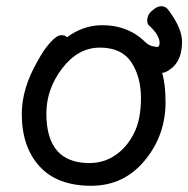

<svg xmlns="http://www.w3.org/2000/svg" viewBox="-20 -573 605 617"><path d="M267 -49Q314 -49 351 -74.5Q388 -100 410.5 -144.5Q433 -189 433 -258Q433 -326 402 -373Q371 -420 301 -420Q231 -420 180 -353.5Q129 -287 129 -208Q129 -49 267 -49ZM273 24Q164 24 107 -38.5Q50 -101 50 -207Q50 -289 101 -377Q121 -414 142 -437Q163 -460 177 -460Q190 -460 195 -453Q247 -492 309 -492Q380 -492 431 -452Q440 -444 449.5 -435.5Q459 -427 470.5 -424.5Q482 -422 487 -422Q491 -422 493 -434Q493 -461 457 -493Q453 -499 453 -508Q453 -512 455.5 -521Q458 -530 472 -541.5Q486 -553 498 -553Q514 -553 524 -537Q565 -481 565 -439Q565 -375 525 -349Q511 -339 501 -339Q512 -302 512 -245Q512 -141 449 -62Q381 24 273 24Z"/></svg>

Font: LXGW WenKai Medium
Style: Regular
Weight: 500
Designer: LXGW / Fontworks Inc.
Foundry: LXGW / Fontworks Inc.
Version: Version 1.501; October 10, 2024